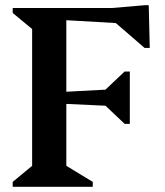

<svg xmlns="http://www.w3.org/2000/svg" viewBox="-20 -721 638 741"><path d="M29 0V-19L104 -81V-609L29 -671V-690H411L540 -701H554L558 -536H538L427 -632L236 -643V-367L387 -375L461 -445H481V-243H461L387 -313L236 -320V-81L338 -19V0Z"/></svg>

Font: Platypi Medium
Style: Regular
Weight: 500
Designer: David Sargent
Foundry: Bolt Cutter Type
Version: Version 1.200; ttfautohint (v1.8.4.7-5d5b)